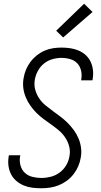

<svg xmlns="http://www.w3.org/2000/svg" viewBox="-20 -997 540 1025"><path d="M201 8Q176 8 152 5Q128 2 106.5 -7Q85 -16 67.5 -31Q50 -46 39.5 -66Q29 -86 25.5 -110Q22 -134 26 -159Q26 -161 26.5 -163.5Q27 -166 28 -168H89Q88 -167 88 -165Q88 -163 87 -162Q83 -137 89.5 -113.5Q96 -90 112.5 -74.5Q129 -59 152.5 -53Q176 -47 201 -47Q226 -47 251.5 -53.5Q277 -60 298.5 -76Q320 -92 333.5 -115Q347 -138 351 -164Q356 -191 349 -216.5Q342 -242 328 -263Q314 -284 294.5 -300.5Q275 -317 254.5 -331.5Q234 -346 213.5 -361Q193 -376 175 -394Q157 -412 142.5 -432.5Q128 -453 118 -476.5Q108 -500 104.5 -526.5Q101 -553 106 -580Q110 -604 119 -625.5Q128 -647 142.5 -666.5Q157 -686 176.5 -701.5Q196 -717 218 -726.5Q240 -736 263 -739.5Q286 -743 308 -743Q332 -743 355.5 -739.5Q379 -736 400 -727Q421 -718 437.5 -703Q454 -688 463.5 -668Q473 -648 476 -624.5Q479 -601 475 -578Q475 -575 474.5 -572.5Q474 -570 473 -568H413Q413 -570 413.5 -571.5Q414 -573 414 -574Q418 -598 412.5 -621Q407 -644 392 -659.5Q377 -675 354.5 -681.5Q332 -688 308 -688Q284 -688 259.5 -681Q235 -674 215 -658Q195 -642 182.5 -619Q170 -596 166 -572Q161 -544 168 -518.5Q175 -493 189 -472Q203 -451 222.5 -435Q242 -419 262.5 -404Q283 -389 303 -374Q323 -359 341 -341Q359 -323 374 -302.5Q389 -282 399 -258.5Q409 -235 412.5 -208.5Q416 -182 411 -155Q407 -131 397.5 -109Q388 -87 372.5 -67Q357 -47 336.5 -32Q316 -17 293.5 -8Q271 1 247.5 4.5Q224 8 201 8ZM317 -797 280 -833 429 -977 474 -933Z"/></svg>

Font: Iosevka Curly Light Oblique
Style: Regular
Weight: 300
Italic angle: -9°
Monospace: yes
Designer: Belleve Invis
Foundry: Belleve Invis
Version: Version 11.1.0; ttfautohint (v1.8.3)